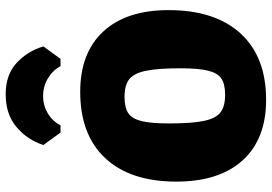

<svg xmlns="http://www.w3.org/2000/svg" viewBox="-164 -804 980 693"><g transform="rotate(-90 326.5 -458.0)"><path d="M636 -340Q636 -172 551.5 -80Q467 12 312 12Q171 12 94 -72.5Q17 -157 17 -312Q17 -478 101.5 -568.5Q186 -659 341 -659Q482 -659 559 -575.5Q636 -492 636 -340ZM227 -339Q227 -256 236 -213Q245 -170 266.5 -153Q288 -136 330 -136Q369 -136 389 -149.5Q409 -163 417.5 -197.5Q426 -232 426 -297Q426 -379 417 -422Q408 -465 386.5 -482Q365 -499 323 -499Q284 -499 264 -485.5Q244 -472 235.5 -438Q227 -404 227 -339ZM149 -792Q168 -850 214 -889Q260 -928 332 -928Q403 -928 445.5 -888.5Q488 -849 505 -792L460 -730H434Q418 -759 389 -776Q360 -793 326 -793Q292 -793 263.5 -776Q235 -759 220 -730H194Z"/></g></svg>

Font: Luna Sans Black
Style: Regular
Weight: 900
Designer: Juan Pablo del Peral
Foundry: Huerta Tipografica
Version: Version 2.001; ttfautohint (v1.5)